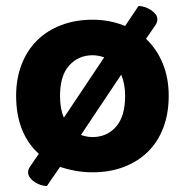

<svg xmlns="http://www.w3.org/2000/svg" viewBox="-20 -562 620 643"><path d="M545 -241Q545 -182 527 -134.5Q509 -87 475.5 -54Q442 -21 395 -3Q348 15 290 15Q260 15 232.5 10Q205 5 181 -3L137 61Q126 61 115 57Q104 53 95 47Q86 41 80 32.5Q74 24 74 15Q74 5 82 -6L110 -47Q73 -80 53.5 -129Q34 -178 34 -241Q34 -299 52.5 -346.5Q71 -394 104.5 -427Q138 -460 185.5 -478Q233 -496 290 -496Q320 -496 347.5 -490.5Q375 -485 399 -475L444 -542Q453 -542 464 -538.5Q475 -535 484.5 -529Q494 -523 500.5 -515Q507 -507 507 -497Q507 -487 500 -477L469 -432Q505 -398 525 -349.5Q545 -301 545 -241ZM399 -241Q399 -281 386 -312L251 -110Q260 -107 269.5 -105Q279 -103 290 -103Q338 -103 368.5 -137.5Q399 -172 399 -241ZM290 -377Q243 -377 212 -343Q181 -309 181 -241Q181 -197 194 -168L329 -370Q320 -373 310.5 -375Q301 -377 290 -377Z"/></svg>

Font: Baloo Tammudu 2
Style: Bold
Weight: 700
Designer: Maithili Shingre, Omkar Shende and Ek Type
Foundry: Ek Type
Version: Version 1.640;hotconv 1.0.111;makeotfexe 2.5.65597; ttfautoh